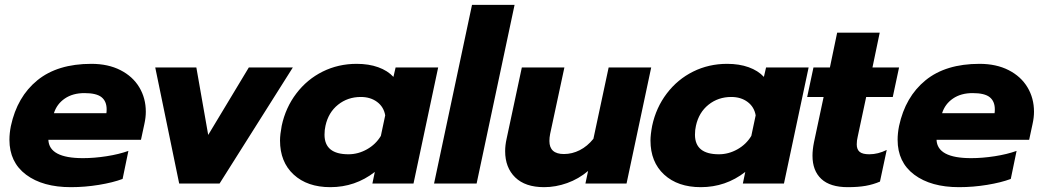

<svg xmlns="http://www.w3.org/2000/svg" viewBox="-20 -759 4313 794"><path d="M19 -181Q19 -208 25 -238Q51 -359 134.5 -427Q218 -495 358 -495Q427 -495 478 -469Q529 -443 556 -398Q583 -353 583 -297Q583 -273 577 -246L563 -181H180Q183 -105 323 -105Q370 -105 421 -113Q472 -121 511 -135L487 -19Q447 -4 389 5.5Q331 15 273 15Q157 15 88 -36.5Q19 -88 19 -181ZM420 -291Q421 -297 421 -307Q421 -340 400 -357Q379 -374 329 -374Q281 -374 248 -351.5Q215 -329 203 -291Z M622 -480H792L841 -201L1009 -480H1191L888 0H721Z M1138 -178Q1138 -202 1145 -239Q1161 -314 1205.5 -372.5Q1250 -431 1314.5 -463Q1379 -495 1455 -495Q1505 -495 1544 -481Q1583 -467 1607 -441L1616 -480H1792L1690 0H1520L1530 -48Q1449 15 1346 15Q1251 15 1194.5 -37Q1138 -89 1138 -178ZM1555 -197 1573 -282Q1567 -317 1539.5 -337.5Q1512 -358 1472 -358Q1418 -358 1378 -326Q1338 -294 1326 -239Q1322 -222 1322 -202Q1322 -121 1421 -121Q1461 -121 1497.5 -141.5Q1534 -162 1555 -197Z M1932 -739H2108L1951 0H1775Z M2069 -134Q2069 -158 2075 -185L2138 -480H2314L2255 -205Q2252 -190 2252 -176Q2252 -122 2312 -122Q2346 -122 2377.5 -138Q2409 -154 2434 -185L2497 -480H2673L2571 0H2401L2412 -52Q2373 -19 2325.5 -2Q2278 15 2230 15Q2152 15 2110.5 -25.5Q2069 -66 2069 -134Z M2670 -178Q2670 -202 2677 -239Q2693 -314 2737.5 -372.5Q2782 -431 2846.5 -463Q2911 -495 2987 -495Q3037 -495 3076 -481Q3115 -467 3139 -441L3148 -480H3324L3222 0H3052L3062 -48Q2981 15 2878 15Q2783 15 2726.5 -37Q2670 -89 2670 -178ZM3087 -197 3105 -282Q3099 -317 3071.5 -337.5Q3044 -358 3004 -358Q2950 -358 2910 -326Q2870 -294 2858 -239Q2854 -222 2854 -202Q2854 -121 2953 -121Q2993 -121 3029.5 -141.5Q3066 -162 3087 -197Z M3340 -115Q3340 -140 3346 -170L3386 -358H3318L3344 -480H3412L3442 -624H3618L3588 -480H3698L3672 -358H3562L3527 -194Q3523 -178 3523 -162Q3523 -141 3535 -131Q3547 -121 3575 -121Q3611 -121 3647 -139L3619 -8Q3591 4 3560 9.5Q3529 15 3486 15Q3413 15 3376.5 -19Q3340 -53 3340 -115Z M3692 -181Q3692 -208 3698 -238Q3724 -359 3807.5 -427Q3891 -495 4031 -495Q4100 -495 4151 -469Q4202 -443 4229 -398Q4256 -353 4256 -297Q4256 -273 4250 -246L4236 -181H3853Q3856 -105 3996 -105Q4043 -105 4094 -113Q4145 -121 4184 -135L4160 -19Q4120 -4 4062 5.5Q4004 15 3946 15Q3830 15 3761 -36.5Q3692 -88 3692 -181ZM4093 -291Q4094 -297 4094 -307Q4094 -340 4073 -357Q4052 -374 4002 -374Q3954 -374 3921 -351.5Q3888 -329 3876 -291Z"/></svg>

Font: Prompt Bold
Style: Bold Italic
Weight: 700
Italic angle: -12°
Designer: Katatrad Team
Foundry: CadsonDemak
Version: Version 1.000